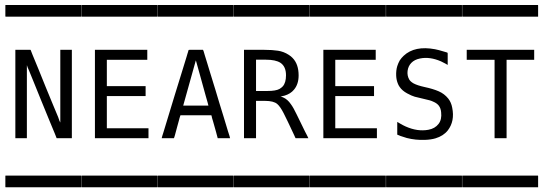

<svg xmlns="http://www.w3.org/2000/svg" viewBox="-20 -725 2228 788"><path d="M2.4 -704.6Q2.4 -704.6 8.3 -704.6H23.4H80.1H241.7H291H306.2Q306.2 -704.6 313 -704.6Q313.5 -704.1 313.5 -702.1V-693.8V-666V-659.2Q313.5 -659.2 313.5 -656.7Q313.5 -656.7 308.1 -656.7H293.9H237.8H75.2H24.9H9.8Q9.8 -656.7 2.9 -656.7Q2 -657.2 2 -659.2V-667V-695.3V-702.1Q2 -704.1 2.4 -704.6ZM43 -520.5H88.9H100.6Q100.6 -520.5 105 -520.5Q106.4 -519.5 107.9 -514.6Q108.9 -512.2 110.8 -507.1Q112.8 -502 113.8 -499.5Q117.7 -489.7 126 -470Q134.3 -450.2 138.2 -440.4Q147.9 -416 167.7 -367.4Q187.5 -318.8 197.8 -294.4Q201.2 -286.1 208.3 -269.3Q215.3 -252.4 218.8 -244.1Q219.7 -241.7 221.2 -237.1Q222.7 -232.4 224.1 -228.8Q225.6 -225.1 227.5 -222.2V-520.5H274.9V-157.7H229.5H217.8H212.9Q211.9 -158.2 210.4 -163.1L204.6 -177.7Q201.2 -186.5 193.4 -204.6Q185.5 -222.7 182.1 -231.9Q169.4 -261.7 147 -317.6Q124.5 -373.5 119.6 -385.3Q101.6 -430.2 100.1 -433.1Q94.2 -445.8 93.3 -448.7Q91.3 -453.1 90.8 -456.5H90.3V-157.7H43ZM2.4 -4.4H8.3H23.4H80.1H241.7H291H306.2H313Q313.5 -3.9 313.5 -2V5.9V34.2V41V43.5H308.1H293.9H237.8H75.2H24.9H9.8H2.9Q2 43 2 41V33.2V4.9V-2Q2 -3.9 2.4 -4.4Z M314.9 -704.6Q314.9 -704.6 320.8 -704.6H335.9H392.6H554.2H603.5H618.7Q618.7 -704.6 625.5 -704.6Q626 -704.1 626 -702.1V-693.8V-666V-659.2Q626 -659.2 626 -656.7Q626 -656.7 620.6 -656.7H606.4H550.3H387.7H337.4H322.3Q322.3 -656.7 315.4 -656.7Q314.5 -657.2 314.5 -659.2V-667V-695.3V-702.1Q314.5 -704.1 314.9 -704.6ZM369.6 -520.5H584.5V-479.5H418.5V-371.6H577.6V-330.6H418.5V-198.7H589.4V-157.7H369.6ZM314.9 -4.4Q314.9 -4.4 320.8 -4.4H335.9H392.6H554.2H603.5H618.7Q618.7 -4.4 625.5 -4.4Q626 -3.9 626 -2V5.9V34.2V41Q626 41 626 43.5Q626 43.5 620.6 43.5H606.4H550.3H387.7H337.4H322.3Q322.3 43.5 315.4 43.5Q314.5 43 314.5 41V33.2V4.9V-2Q314.5 -3.9 314.9 -4.4Z M627.4 -4.4Q627.4 -4.4 633.3 -4.4H648.4H705.1H866.7H916H931.2Q931.2 -4.4 938 -4.4Q938.5 -3.9 938.5 -2V5.9V34.2V41Q938.5 41 938.5 43.5Q938.5 43.5 933.1 43.5H918.9H862.8H700.2H649.9H634.8Q634.8 43.5 627.9 43.5Q627 43 627 41V33.2V4.9V-2Q627 -3.9 627.4 -4.4ZM783.7 -477.1 731.9 -291.5H835.4L832 -304.7L824.2 -332L800.3 -418.5L789.1 -458.5L785.6 -471.2ZM627.4 -704.6Q627.4 -704.6 633.3 -704.6H648.4H705.1H866.7H916H931.2Q931.2 -704.6 938 -704.6Q938.5 -704.1 938.5 -702.1V-693.8V-666V-659.2Q938.5 -659.2 938.5 -656.7Q938.5 -656.7 933.1 -656.7H918.9H862.8H700.2H649.9H634.8Q634.8 -656.7 627.9 -656.7Q627 -657.2 627 -659.2V-667V-695.3V-702.1Q627 -704.1 627.4 -704.6ZM643.6 -157.7Q644 -161.6 646 -167Q647 -170.4 649.2 -177Q651.4 -183.6 652.3 -187Q662.1 -220.7 670.4 -246.6Q679.2 -275.9 697.3 -335Q715.3 -394 724.6 -423.3Q741.2 -477.1 746.1 -493.2Q747.1 -496.6 749 -503.2Q751 -509.8 752 -512.7Q753.4 -519 754.4 -520Q754.9 -520.5 758.3 -520.5H768.6H799.3H808.6H810.5Q813 -521 813 -520.5L815.4 -515.6Q816.9 -511.7 820.3 -499Q823.2 -488.3 830.3 -466.6Q837.4 -444.8 840.3 -433.6Q843.8 -422.4 847.7 -409.7Q851.6 -397 856.4 -381.3Q861.3 -365.7 863.8 -357.4Q869.1 -338.9 880.4 -302Q891.6 -265.1 897.5 -246.6Q905.8 -220.7 915.5 -187Q916.5 -183.6 918.7 -177Q920.9 -170.4 921.9 -167Q923.8 -161.6 924.3 -157.7H873.5Q873 -161.6 871.1 -167Q870.1 -169.4 869.1 -174.3Q868.2 -179.2 867.2 -181.6L854 -228.5Q853 -231.4 851.3 -237.1Q849.6 -242.7 849.1 -245.6Q849.1 -246.1 848.9 -247.6Q848.6 -249 848.1 -250.2Q847.7 -251.5 847.2 -252H841.3H827.1H772.5H733.9H724.1H720.7L718.8 -246.6Q717.8 -244.1 716.6 -239.5Q715.3 -234.9 714.8 -232.4Q712.4 -223.6 707.5 -205.8Q702.6 -188 700.2 -178.7Q699.7 -176.3 698.2 -171.1Q696.8 -166 695.8 -163.1Q694.3 -158.2 693.8 -157.7H690.4H680.7Z M939.9 -4.4Q939.9 -4.4 945.8 -4.4H960.9H1017.6H1179.2H1228.5H1243.7Q1243.7 -4.4 1250.5 -4.4Q1251 -3.9 1251 -2V5.9V34.2V41Q1251 41 1251 43.5Q1251 43.5 1245.6 43.5H1231.4H1175.3H1012.7H962.4H947.3Q947.3 43.5 940.4 43.5Q939.5 43 939.5 41V33.2V4.9V-2Q939.5 -3.9 939.9 -4.4ZM1030.8 -480V-351.6H1077.6Q1111.8 -351.6 1127 -359.9Q1135.7 -365.2 1140.6 -370.6Q1153.8 -385.7 1153.8 -416Q1153.8 -452.1 1130.9 -467.3Q1111.3 -480 1071.3 -480ZM939.9 -704.6Q939.9 -704.6 945.8 -704.6H960.9H1017.6H1179.2H1228.5H1243.7Q1243.7 -704.6 1250.5 -704.6Q1251 -704.1 1251 -702.1V-693.8V-666V-659.2Q1251 -659.2 1251 -656.7Q1251 -656.7 1245.6 -656.7H1231.4H1175.3H1012.7H962.4H947.3Q947.3 -656.7 940.4 -656.7Q939.5 -657.2 939.5 -659.2V-667V-695.3V-702.1Q939.5 -704.1 939.9 -704.6ZM981.4 -520.5H1064.5Q1097.7 -520.5 1121.1 -516.8Q1144.5 -513.2 1165 -500Q1174.8 -493.7 1180.7 -487.3Q1205.6 -461.9 1205.6 -415.5Q1205.6 -379.4 1186.5 -356.9Q1172.4 -339.8 1147.9 -332.5Q1146 -332 1140.1 -330.8Q1134.3 -329.6 1131.3 -328.6Q1135.7 -328.1 1142.1 -325.2Q1160.2 -317.4 1173.8 -297.4Q1184.1 -283.7 1197.3 -255.9Q1208 -234.4 1221.2 -207Q1223.6 -202.1 1226.3 -196.5Q1229 -190.9 1232.4 -184.1Q1235.8 -177.2 1237.8 -173.8Q1238.3 -172.4 1241.5 -166.5Q1244.6 -160.6 1245.6 -157.7H1207H1197.3H1193.4Q1192.9 -157.7 1191.4 -161.1Q1189.5 -164.1 1188 -168.9Q1186 -173.3 1181.9 -181.9Q1177.7 -190.4 1175.8 -194.8Q1172.9 -201.2 1161.6 -224.9Q1150.4 -248.5 1144 -260.7Q1129.9 -288.1 1117.7 -298.3Q1103 -311 1067.4 -311H1030.8V-157.7H981.4Z M1252.4 -704.6Q1252.4 -704.6 1258.3 -704.6H1273.4H1330.1H1491.7H1541H1556.2Q1556.2 -704.6 1563 -704.6Q1563.5 -704.1 1563.5 -702.1V-693.8V-666V-659.2Q1563.5 -659.2 1563.5 -656.7Q1563.5 -656.7 1558.1 -656.7H1543.9H1487.8H1325.2H1274.9H1259.8Q1259.8 -656.7 1252.9 -656.7Q1252 -657.2 1252 -659.2V-667V-695.3V-702.1Q1252 -704.1 1252.4 -704.6ZM1307.1 -520.5H1522V-479.5H1356V-371.6H1515.1V-330.6H1356V-198.7H1526.9V-157.7H1307.1ZM1252.4 -4.4Q1252.4 -4.4 1258.3 -4.4H1273.4H1330.1H1491.7H1541H1556.2Q1556.2 -4.4 1563 -4.4Q1563.5 -3.9 1563.5 -2V5.9V34.2V41Q1563.5 41 1563.5 43.5Q1563.5 43.5 1558.1 43.5H1543.9H1487.8H1325.2H1274.9H1259.8Q1259.8 43.5 1252.9 43.5Q1252 43 1252 41V33.2V4.9V-2Q1252 -3.9 1252.4 -4.4Z M1564.9 -704.6Q1564.9 -704.6 1570.8 -704.6H1585.9H1642.6H1804.2H1853.5H1868.7Q1868.7 -704.6 1875.5 -704.6Q1876 -704.1 1876 -702.1V-693.8V-666V-659.2Q1876 -659.2 1876 -656.7Q1876 -656.7 1870.6 -656.7H1856.4H1800.3H1637.7H1587.4H1572.3Q1572.3 -656.7 1565.4 -656.7Q1564.5 -657.2 1564.5 -659.2V-667V-695.3V-702.1Q1564.5 -704.1 1564.9 -704.6ZM1610.4 -224.6Q1612.3 -223.6 1616.5 -221.2Q1620.6 -218.8 1622.1 -217.8Q1633.8 -210.9 1644.5 -206.1Q1693.4 -184.1 1738.3 -192.4Q1765.1 -197.3 1779.8 -216.3Q1793.9 -234.4 1790.5 -264.2Q1789.1 -280.8 1780.8 -291.5Q1774.4 -299.8 1762.5 -305.7Q1750.5 -311.5 1743.7 -313.2Q1736.8 -314.9 1720.7 -318.8Q1694.3 -324.7 1682.1 -328.1Q1669.9 -331.5 1650.6 -342Q1631.3 -352.5 1620.6 -367.7Q1615.2 -375.5 1613.3 -380.9Q1606.9 -396 1606 -413.6Q1605 -436 1610.4 -453.6Q1614.3 -465.8 1620.6 -477.1Q1627.4 -487.3 1636.7 -496.1Q1682.1 -538.6 1765.6 -522.9Q1778.8 -520.5 1804.2 -512.7Q1805.7 -512.2 1809.1 -511.2Q1812.5 -510.3 1814 -509.8L1816.9 -508.3Q1817.4 -507.3 1817.4 -504.4V-495.1V-458.5Q1812.5 -460.9 1808.1 -463.9Q1800.3 -468.3 1790 -473.1Q1744.1 -493.2 1703.6 -484.9Q1681.2 -480.5 1668 -466.8Q1655.3 -453.6 1652.8 -434.1Q1650.4 -414.6 1659.7 -398.4Q1664.6 -390.1 1677.2 -382.8Q1692.4 -374.5 1723.1 -367.7Q1757.3 -360.4 1780.5 -350.3Q1803.7 -340.3 1819.8 -320.3Q1832 -304.7 1835.9 -283.2Q1847.2 -228 1817.9 -189.9Q1799.8 -167 1767.1 -157.2Q1749.5 -151.9 1724.1 -150.9Q1685.5 -149.4 1649.4 -158.7Q1643.6 -160.2 1623.5 -167Q1621.6 -167.5 1617.2 -169.7Q1612.8 -171.9 1610.4 -172.4ZM1564.9 -4.4H1570.8H1585.9H1642.6H1804.2H1853.5H1868.7H1875.5Q1876 -3.9 1876 -2V5.9V34.2V41V43.5H1870.6H1856.4H1800.3H1637.7H1587.4H1572.3H1565.4Q1564.5 43 1564.5 41V33.2V4.9V-2Q1564.5 -3.9 1564.9 -4.4Z M1877.4 -704.6Q1877.4 -704.6 1883.3 -704.6H1898.4H1955.1H2116.7H2166H2181.2Q2181.2 -704.6 2188 -704.6Q2188.5 -704.1 2188.5 -702.1V-693.8V-666V-659.2Q2188.5 -659.2 2188.5 -656.7Q2188.5 -656.7 2183.1 -656.7H2168.9H2112.8H1950.2H1899.9H1884.8Q1884.8 -656.7 1877.9 -656.7Q1877 -657.2 1877 -659.2V-667V-695.3V-702.1Q1877 -704.1 1877.4 -704.6ZM1895.5 -520.5H2172.4V-479.5H2059.1V-157.7H2009.8V-479.5H1895.5ZM1877.4 -4.4Q1877.4 -4.4 1883.3 -4.4H1898.4H1955.1H2116.7H2166H2181.2Q2181.2 -4.4 2188 -4.4Q2188.5 -3.9 2188.5 -2V5.9V34.2V41Q2188.5 41 2188.5 43.5Q2188.5 43.5 2183.1 43.5H2168.9H2112.8H1950.2H1899.9H1884.8Q1884.8 43.5 1877.9 43.5Q1877 43 1877 41V33.2V4.9V-2Q1877 -3.9 1877.4 -4.4Z"/></svg>

Font: ERD_A
Style: Medium
Weight: 500
Version: Version 001.000